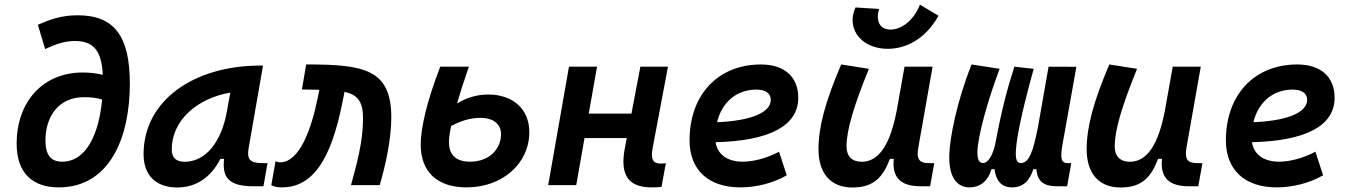

<svg xmlns="http://www.w3.org/2000/svg" viewBox="-20 -809 5899 839"><path d="M236.3 9.8C460 9.8 547.4 -208.5 547.4 -443.4C547.4 -651.4 479.5 -742.2 319.3 -742.2C245.6 -742.2 196.3 -722.7 145.5 -700.7L177.2 -594.7C222.7 -615.7 261.7 -629.9 307.6 -629.9C393.1 -629.9 424.3 -581.5 429.2 -481.9C400.9 -488.8 371.6 -492.2 342.3 -492.2C165.5 -492.2 54.2 -363.3 52.7 -184.1C51.8 -51.3 124 9.8 236.3 9.8ZM426.3 -373.5C412.6 -228 359.4 -102.5 251.5 -102.5C202.1 -102.5 178.2 -131.8 178.7 -196.3C178.7 -300.8 237.3 -384.3 346.2 -384.3C371.1 -384.3 397.9 -383.3 426.3 -373.5Z M754.9 10.3C836.4 10.3 902.8 -34.7 942.9 -114.7H959C952.1 -44.9 967.3 4.9 1085.4 4.9H1131.3L1148.9 -96.2H1127C1071.8 -96.2 1058.1 -113.3 1066.4 -161.6L1129.4 -522.5H1118.2C827.1 -522.5 607.4 -370.1 607.4 -135.3C607.4 -43 661.1 10.3 754.9 10.3ZM786.6 -102.1C749.5 -102.1 730.5 -120.1 730.5 -156.2C730.5 -281.2 839.4 -379.4 986.3 -404.3L972.2 -325.7C947.3 -183.1 875.5 -102.1 786.6 -102.1Z M1513.7 0H1639.2C1664.6 -85.9 1689.9 -200.7 1689.9 -295.9C1689.9 -506.3 1571.3 -527.8 1317.9 -527.3L1299.3 -418C1312 -418 1324.2 -417.5 1335.9 -417.5C1350.1 -417 1362.8 -417 1375.5 -416.5L1367.7 -378.4C1340.8 -248 1290.5 -99.6 1203.1 -99.6C1193.4 -99.6 1193.4 -102.1 1184.1 -104.5L1165.5 0.5C1180.7 7.8 1194.8 9.8 1212.4 9.8C1372.1 9.8 1439.5 -165 1481.9 -389.6L1485.4 -407.7C1541.5 -395.5 1566.4 -366.2 1566.4 -292.5C1566.4 -188.5 1538.6 -90.8 1513.7 0Z M2018.6 9.8C2175.3 9.8 2293 -93.8 2293 -231.9C2293 -335.4 2217.8 -396 2114.3 -396C2062 -396 2016.6 -380.9 1977.1 -356.9C1990.2 -401.9 2007.3 -455.6 2028.8 -517.6H1903.8C1844.7 -365.7 1818.4 -248 1818.4 -177.2C1818.4 -61.5 1887.2 9.8 2018.6 9.8ZM1951.2 -258.3C1993.7 -281.2 2035.2 -293.9 2079.6 -293.9C2136.2 -293.9 2169.4 -266.6 2169.4 -222.7C2169.4 -157.7 2118.2 -102.5 2034.2 -102.5C1969.2 -102.5 1941.9 -135.3 1941.9 -188C1941.9 -205.6 1944.8 -228.5 1951.2 -258.3Z M2375.5 0H2498L2534.2 -205.6H2718.8L2710.4 -161.6C2688 -43.9 2725.6 9.8 2827.6 9.8C2844.7 9.8 2858.4 9.3 2870.6 7.8L2889.6 -95.7C2881.3 -94.7 2873.5 -94.2 2866.7 -94.2C2832.5 -94.2 2822.8 -114.7 2832 -162.6L2898.9 -517.6H2778.3L2739.3 -312.5H2552.7L2588.9 -517.6H2466.3Z M3225.6 -102.5C3158.2 -102.5 3115.7 -133.8 3106.9 -187.5C3339.8 -193.4 3468.3 -257.8 3468.3 -381.8C3468.3 -473.1 3407.7 -527.3 3305.2 -527.3C3117.7 -527.3 2993.2 -395 2993.2 -195.8C2993.2 -66.4 3075.7 9.8 3215.3 9.8C3280.3 9.8 3355.5 -6.8 3418 -43L3384.3 -146C3333 -118.7 3274.4 -102.5 3225.6 -102.5ZM3113.3 -274.9C3134.8 -362.8 3198.7 -417.5 3285.6 -417.5C3325.7 -417.5 3348.1 -400.9 3348.1 -373C3348.1 -316.9 3261.7 -281.2 3113.3 -274.9Z M3704.6 10.3C3799.8 10.3 3838.9 -36.6 3868.7 -114.7H3885.7C3877.4 -33.2 3915 4.9 4003.4 4.9H4044.4L4062.5 -96.2H4040C3995.6 -96.2 3983.9 -113.8 3993.2 -166L4055.2 -517.6H3932.6L3898.4 -325.2V-325.7C3870.6 -181.2 3822.8 -102.1 3745.1 -102.1C3703.1 -102.1 3679.2 -126.5 3679.2 -168.9C3679.2 -239.7 3709 -341.3 3776.9 -508.3L3655.8 -527.3C3585.9 -364.3 3556.6 -253.4 3556.6 -156.7C3556.6 -50.8 3610.4 10.3 3704.6 10.3ZM3858.9 -595.7C3931.6 -595.7 4019 -630.4 4081.1 -740.2L4000 -788.6C3971.2 -716.3 3917 -679.7 3871.1 -679.7C3832 -679.7 3815.9 -705.1 3815.9 -736.3C3815.9 -747.6 3817.9 -758.3 3821.3 -770L3718.3 -776.4C3710 -757.8 3705.6 -738.8 3705.6 -721.2C3705.6 -649.9 3769.5 -595.7 3858.9 -595.7Z M4216.3 9.8C4257.8 9.8 4295.9 -12.2 4312.5 -69.8H4325.7C4332 -23.4 4352.5 9.8 4402.8 9.8C4452.1 9.8 4479.5 -20.5 4495.6 -69.8H4508.8C4513.7 0 4561 4.9 4606 4.9H4643.1L4661.1 -96.2H4645C4615.7 -96.2 4612.8 -120.1 4623 -178.2L4683.6 -517.1L4562 -517.6L4516.6 -258.8C4495.1 -147 4477.1 -96.7 4441.4 -96.7C4418 -96.7 4414.6 -121.6 4422.9 -187.5C4434.6 -278.8 4479.5 -445.8 4497.1 -508.3L4412.6 -517.6C4383.3 -426.3 4358.4 -335.9 4331.1 -190.4C4319.8 -129.9 4297.9 -96.7 4275.4 -96.7C4253.4 -96.7 4251 -124 4251 -143.6C4252 -211.9 4294.9 -366.7 4348.1 -508.3L4225.6 -527.3C4158.7 -359.9 4130.9 -204.1 4128.4 -136.7C4123.5 -22.9 4170.9 9.8 4216.3 9.8Z M4876.5 10.3C4971.7 10.3 5010.7 -36.6 5040.5 -114.7H5057.6C5049.3 -33.2 5086.9 4.9 5175.3 4.9H5216.3L5234.4 -96.2H5211.9C5167.5 -96.2 5155.8 -113.8 5165 -166L5227.1 -517.6H5104.5L5070.3 -325.2V-325.7C5042.5 -181.2 4994.6 -102.1 4917 -102.1C4875 -102.1 4851.1 -126.5 4851.1 -168.9C4851.1 -239.7 4880.9 -341.3 4948.7 -508.3L4827.6 -527.3C4757.8 -364.3 4728.5 -253.4 4728.5 -156.7C4728.5 -50.8 4782.2 10.3 4876.5 10.3Z M5569.3 -102.5C5502 -102.5 5459.5 -133.8 5450.7 -187.5C5683.6 -193.4 5812 -257.8 5812 -381.8C5812 -473.1 5751.5 -527.3 5648.9 -527.3C5461.4 -527.3 5336.9 -395 5336.9 -195.8C5336.9 -66.4 5419.4 9.8 5559.1 9.8C5624 9.8 5699.2 -6.8 5761.7 -43L5728 -146C5676.8 -118.7 5618.2 -102.5 5569.3 -102.5ZM5457 -274.9C5478.5 -362.8 5542.5 -417.5 5629.4 -417.5C5669.4 -417.5 5691.9 -400.9 5691.9 -373C5691.9 -316.9 5605.5 -281.2 5457 -274.9Z"/></svg>

Font: Cascadia Mono PL SemiBold
Style: Italic
Weight: 600
Italic angle: -10°
Monospace: yes
Designer: Aaron Bell
Foundry: Saja Typeworks
Version: Version 2404.023